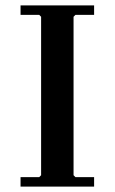

<svg xmlns="http://www.w3.org/2000/svg" viewBox="-20 -690 424 710"><path d="M328 -635H259L252 -628V-42L259 -35H328V0H56V-35H125L132 -42V-628L125 -635H56V-670H328Z"/></svg>

Font: Brygada 1918 SemiBold
Style: Regular
Weight: 600
Designer: Mateusz Machalski | Borys Kosmynka | Przemek Hoffer
Foundry: NIEPODLEGLA 2018
Version: Version 3.006